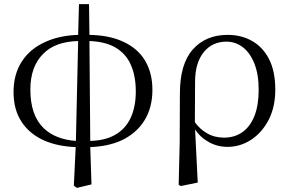

<svg xmlns="http://www.w3.org/2000/svg" viewBox="-20 -701 1415 936"><path d="M340 204 349 16Q265 13 200 -14Q127 -45 86.5 -105Q46 -165 46 -252Q46 -339 86.5 -401.5Q127 -464 202 -497Q270 -528 361 -531L365 -681H414L416 -531Q514 -529 580 -498Q652 -465 687.5 -405Q723 -345 723 -263Q723 -176 683.5 -113Q644 -50 571 -16Q506 13 420 16L426 198L355 215ZM350 -14 361 -501Q248 -498 190 -438Q128 -376 128 -264Q128 -139 193 -76Q251 -21 350 -14ZM416 -501 420 -14Q491 -16 538 -42Q591 -71 616.5 -125.5Q642 -180 642 -255Q642 -331 617.5 -386Q593 -441 540 -471Q492 -498 416 -501Z M851 200 856 -6 857 -245Q857 -389 920 -460Q983 -531 1090 -531Q1157 -531 1209.5 -501Q1262 -471 1292 -412Q1322 -353 1322 -264Q1322 -179 1289.5 -116.5Q1257 -54 1204 -19.5Q1151 15 1089 15Q1033 15 987 -15Q953 -36 931 -70L944 189L861 206ZM930 -105Q955 -71 988 -52Q1025 -30 1072 -30Q1124 -30 1162 -57Q1200 -84 1220.5 -136Q1241 -188 1241 -263Q1241 -339 1220 -391.5Q1199 -444 1163.5 -471Q1128 -498 1084 -498Q1015 -498 973.5 -447Q932 -396 931 -306Z"/></svg>

Font: Early Summer Mincho
Style: Regular
Weight: 400
Designer: GuiWonder
Version: Version 1.002